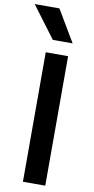

<svg xmlns="http://www.w3.org/2000/svg" viewBox="-140 -1074 546 1117"><g transform="rotate(10 133.0 -515.0)"><path d="M82 -765H214V0H82ZM110 -843 -30 -1030H116L227 -843Z"/></g></svg>

Font: Application Semibold
Style: Regular
Weight: 600
Designer: Wei Huang
Foundry: Wei Huang
Version: Version 0.012